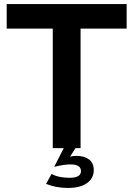

<svg xmlns="http://www.w3.org/2000/svg" viewBox="-20 -730 658 946"><path d="M207 176 234 127Q268 146 323 146Q379 146 379 113Q379 80 327 80Q295 80 247 92L294 0H240V-589H13V-710H604V-589H377V0H352L325 42Q337 38 357 38Q395 38 418.5 55.5Q442 73 442 108Q442 148 409 172Q376 196 314 196Q256 196 207 176Z"/></svg>

Font: Raleway
Style: Bold
Weight: 700
Designer: Matt McInerney, Pablo Impallari, Rodrigo Fuenzalida
Foundry: Matt McInerney, Pablo Impallari, Rodrigo Fuenzalida
Version: Version 3.000